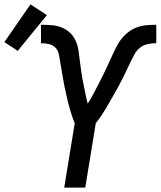

<svg xmlns="http://www.w3.org/2000/svg" viewBox="-97 -856 733 876"><path d="M196 0 244 -294Q237 -310 231.5 -327Q226 -344 221 -361Q216 -378 212 -395.5Q208 -413 204 -430.5Q200 -448 196.5 -465.5Q193 -483 190 -501Q187 -519 184 -536.5Q181 -554 178 -572Q175 -590 171.5 -608Q168 -626 156 -638.5Q144 -651 126 -655Q108 -659 90 -659V-743Q115 -743 139.5 -741Q164 -739 186 -730Q208 -721 224.5 -704.5Q241 -688 250 -666Q259 -644 262 -620Q265 -596 268 -572Q271 -548 274.5 -524Q278 -500 283 -476.5Q288 -453 292.5 -429.5Q297 -406 303 -383Q317 -405 329 -427.5Q341 -450 353 -473Q365 -496 376 -519Q387 -542 398 -565.5Q409 -589 419.5 -612.5Q430 -636 443 -658Q456 -680 475.5 -698.5Q495 -717 518.5 -727.5Q542 -738 567 -740.5Q592 -743 616 -743V-659Q598 -659 578 -655Q558 -651 542 -638.5Q526 -626 516.5 -608Q507 -590 498 -572Q489 -554 481 -536.5Q473 -519 464 -501Q455 -483 445.5 -465.5Q436 -448 426 -430.5Q416 -413 406 -395.5Q396 -378 386 -361Q376 -344 364.5 -327Q353 -310 340 -294L292 0ZM-16 -624 -77 -664 42 -836 117 -787Z"/></svg>

Font: Iosevka Md Ex Obl
Style: Regular
Weight: 500
Width: 7
Italic angle: -9°
Monospace: yes
Designer: Belleve Invis
Foundry: Belleve Invis
Version: Version 32.5.0; ttfautohint (v1.8.4)